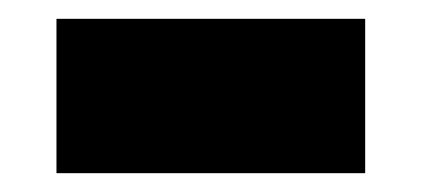

<svg xmlns="http://www.w3.org/2000/svg" viewBox="-20 -413 448 204"><path d="M40 -393H368V-229H40Z"/></svg>

Font: Afrihost Sans Black
Style: Regular
Weight: 900
Foundry: https://www.afrihost.com
Version: Version 1.000